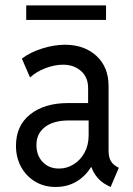

<svg xmlns="http://www.w3.org/2000/svg" viewBox="-20 -706 509 733"><path d="M192.4 7.8Q148.4 7.8 114.3 -12.7Q80.1 -33.2 60.5 -68.8Q41 -104.5 41 -149.4Q41 -226.6 95.5 -269.5Q149.9 -312.5 239.3 -312.5H332V-246.1H242.2Q184.6 -246.1 151.9 -221.2Q119.1 -196.3 119.1 -152.3Q119.1 -112.3 143.1 -87.4Q167 -62.5 205.1 -62.5Q235.8 -62.5 261.7 -78.9Q287.6 -95.2 303 -123.8Q318.4 -152.3 318.4 -189.5V-249L316.4 -277.3V-370.1Q316.4 -411.1 289.1 -435.1Q261.7 -459 220.7 -459Q188.5 -459 153.3 -445.6Q118.2 -432.1 94.7 -410.2L63.5 -482.4Q96.7 -507.3 142.1 -521.2Q187.5 -535.2 227.5 -535.2Q302.2 -535.2 348.4 -492.4Q394.5 -449.7 394.5 -377.9V-131.8Q394.5 -106.9 402.3 -92.8Q410.2 -78.6 424.8 -70.3L433.6 -65.4L402.3 7.8L390.6 2Q361.3 -12.7 344.5 -37.6Q327.6 -62.5 326.2 -83L340.8 -67.4H311.5L336.9 -85.9Q317.4 -43.5 279.8 -17.8Q242.2 7.8 192.4 7.8ZM80.1 -629.9V-685.5H384.8V-629.9Z"/></svg>

Font: Reddit Sans Condensed
Style: Regular
Weight: 400
Designer: Stephen Hutchings
Foundry: Reddit
Version: Version 1.014